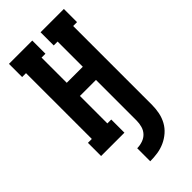

<svg xmlns="http://www.w3.org/2000/svg" viewBox="-292 -801 1083 1083"><g transform="rotate(-45 250.0 -259.0)"><path d="M206 217V113Q228 113 250 105.5Q272 98 287 82Q302 66 308 44Q314 22 314 0V-324H186V-105H217V0H31V-105H62V-630H31V-735H217V-630H186V-429H314V-630H283V-735H469V-630H438V0Q438 30 432 60Q426 90 411.5 116.5Q397 143 374 163Q351 183 323.5 195.5Q296 208 266 212.5Q236 217 206 217Z"/></g></svg>

Font: Iosevka Slab Extrabold
Style: Regular
Weight: 800
Monospace: yes
Designer: Belleve Invis
Foundry: Belleve Invis
Version: Version 11.1.1; ttfautohint (v1.8.3)